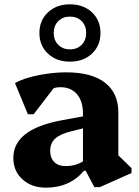

<svg xmlns="http://www.w3.org/2000/svg" viewBox="-20 -844 635 879"><path d="M412 12.8 372.2 -62.2H359.8V-323.4Q359.8 -380.6 332.5 -412.7Q305.2 -444.8 256 -444.8Q228 -444.8 203.3 -431.1Q178.6 -417.4 163.6 -393L164.8 -489H263L134 -320.8H107.6L48.6 -463.6Q73.2 -478 111.9 -489Q150.6 -500 195.5 -506.4Q240.4 -512.8 283.4 -512.8Q399.2 -512.8 460.5 -465.6Q521.8 -418.4 521.8 -328.4V-100.2L479.2 -174L582.2 -74.2V-52L437 12.8ZM190.6 15.2Q124.8 15.2 82.9 -22.8Q41 -60.8 41 -121Q41 -252 260.8 -293L383.2 -315.6V-262L308.8 -243.6Q256.6 -231.2 233.2 -210Q209.8 -188.8 209.8 -154.6Q209.8 -120.8 228.4 -102.2Q247 -83.6 279.8 -83.6Q336.2 -83.6 374.8 -116.2V-62.2H363.8Q333.4 -24.4 289.1 -4.6Q244.8 15.2 190.6 15.2ZM299.8 -561.8Q238.6 -561.8 199.5 -598.6Q160.4 -635.4 160.4 -692.6Q160.4 -751 199.7 -787.6Q238.9 -824.2 299.9 -824.2Q362 -824.2 401 -787.6Q440 -751 440 -692.6Q440 -635.4 401.1 -598.6Q362.3 -561.8 299.8 -561.8ZM300.2 -618Q333 -618 353.7 -638.8Q374.4 -659.6 374.4 -693Q374.4 -726.8 353.7 -747.4Q333 -768 300.2 -768Q267.8 -768 246.9 -747.4Q226 -726.8 226 -693Q226 -659.6 246.9 -638.8Q267.8 -618 300.2 -618Z"/></svg>

Font: Platypi Light
Style: Regular
Weight: 300
Designer: David Sargent
Foundry: Bolt Cutter Type
Version: Version 1.200